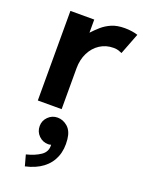

<svg xmlns="http://www.w3.org/2000/svg" viewBox="-160 -582 750 1007"><g transform="rotate(20 215.0 -78.5)"><path d="M384.2 -380Q374.7 -384 364.2 -387.7Q353.7 -391.3 336 -391.3Q294.3 -391.3 261.2 -369.8Q228 -348.3 209 -310.3Q190 -272.3 190 -224V4H57V-496H190V-422.7Q209 -443.3 231.3 -463Q253.7 -482.7 283.7 -495.7Q313.7 -508.7 356.7 -508.7Q377.4 -508.7 396.5 -505.8Q415.7 -503 429.7 -498ZM186.2 201Q155.7 201 133.8 179.4Q112 157.8 112 126.3Q112 95.7 133.9 74.2Q155.7 52.7 186.3 52.7Q216.8 52.7 242.3 74.8Q267.7 97 272.3 141.3Q278.3 196.3 261.3 239.3Q244.3 282.3 206.5 310.8Q168.7 339.3 111.3 352L94.7 291.3Q142.4 279.6 173.7 258.1Q205 236.6 202 198.3Q198.7 199.7 193.8 200.3Q188.9 201 186.2 201Z"/></g></svg>

Font: Nata Sans
Style: Regular
Weight: 400
Designer: Daniel Uzquiano Cruz
Version: Version 1.001